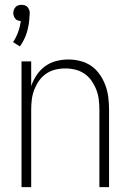

<svg xmlns="http://www.w3.org/2000/svg" viewBox="-20 -774 540 794"><path d="M62 -582 34 -600Q47 -619 55 -641.5Q63 -664 66 -687Q60 -687 53.5 -689.5Q47 -692 43 -697Q39 -702 37 -708Q35 -714 35 -721Q35 -727 37.5 -733.5Q40 -740 44.5 -745Q49 -750 55.5 -752Q62 -754 69 -754Q76 -754 82.5 -752Q89 -750 93.5 -745Q98 -740 100.5 -733.5Q103 -727 103 -720V-719L102 -707Q101 -674 91.5 -641.5Q82 -609 62 -582ZM69 0V-520H109V-418Q117 -442 131.5 -463.5Q146 -485 166.5 -500Q187 -515 212 -521.5Q237 -528 263 -528Q288 -528 313 -521.5Q338 -515 358.5 -500.5Q379 -486 393.5 -464.5Q408 -443 416.5 -419.5Q425 -396 428 -370.5Q431 -345 431 -320V0H391V-320Q391 -341 388.5 -362Q386 -383 378.5 -402.5Q371 -422 359 -439.5Q347 -457 329.5 -469Q312 -481 291.5 -486Q271 -491 250 -491Q229 -491 208.5 -486Q188 -481 170.5 -469Q153 -457 141 -439.5Q129 -422 121.5 -402.5Q114 -383 111.5 -362Q109 -341 109 -320V0Z"/></svg>

Font: Zed Sans Extralight
Style: Regular
Weight: 200
Designer: Belleve Invis
Foundry: Belleve Invis
Version: Version 1.0.0; ttfautohint (v1.8.4)